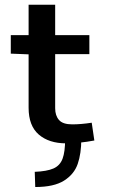

<svg xmlns="http://www.w3.org/2000/svg" viewBox="-20 -582 478 790"><path d="M207 -562.5V-437.5H347.7V-359.4H207V-136.7Q207 -106.4 222.7 -88.4Q238.3 -70.3 277.3 -70.3Q313.5 -70.3 357.4 -77.1L368.2 -3.9Q306.6 7.8 252 7.8Q181.6 7.8 139.6 -28.3Q97.7 -64.5 97.7 -138.7V-358.4L24.4 -361.3V-437.5H97.7V-562.5ZM123 125Q172.9 123 199.7 111.3Q226.6 99.6 237.3 71.3Q248 43 248 -9.8H314.5Q314.5 49.8 299.8 92.3Q285.2 134.8 243.7 161.1Q202.1 187.5 125 187.5Z"/></svg>

Font: Sudo Variable
Style: Regular
Weight: 400
Monospace: yes
Designer: Jens Kutilek
Foundry: Jens Kutilek
Version: Version 0.040